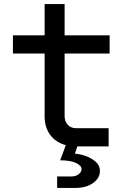

<svg xmlns="http://www.w3.org/2000/svg" viewBox="-20 -725 640 951"><path d="M263 206V149H334Q356 149 370 137.5Q384 126 384 113Q384 95 356 82Q328 69 278 69L306 -6Q257 -19 229 -56.5Q201 -94 201 -150V-460H44V-550H201V-705H300V-550H523V-460H300V-151Q300 -124 315.5 -107Q331 -90 357 -90H518V0H363L351 36Q378 38 406.5 48.5Q435 59 455 77Q475 95 475 122Q475 157 441 181.5Q407 206 352 206Z"/></svg>

Font: JetBrainsMono NFM Medium
Style: Regular
Weight: 500
Monospace: yes
Designer: Philipp Nurullin, Konstantin Bulenkov
Foundry: JetBrains
Version: Version 2.304; ttfautohint (v1.8.4.7-5d5b);Nerd Fonts 3.3.0